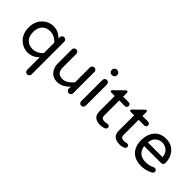

<svg xmlns="http://www.w3.org/2000/svg" viewBox="50 -1614 2742 2742"><g transform="rotate(45 1421.5 -242.5)"><path d="M303 -435Q229 -435 184 -388Q139 -341 139 -255Q139 -169 184 -122Q229 -75 303 -75Q393 -75 461 -150V-360Q393 -435 303 -435ZM290 10Q193 10 120.5 -62Q48 -134 48 -255Q48 -376 120.5 -448Q193 -520 290 -520Q388 -520 461 -444V-470Q461 -489 474.5 -502Q488 -515 507 -515Q526 -515 539 -502Q552 -489 552 -470V189Q552 208 539 221.5Q526 235 507 235Q488 235 474.5 221.5Q461 208 461 189V-66Q388 10 290 10Z M885 10Q802 10 754 -46Q706 -102 706 -186V-470Q706 -489 719.5 -502Q733 -515 752 -515Q771 -515 784 -502Q797 -489 797 -470V-196Q797 -74 907 -74Q994 -74 1071 -170V-470Q1071 -489 1084.5 -502Q1098 -515 1117 -515Q1136 -515 1149 -502Q1162 -489 1162 -470V-41Q1162 -22 1149 -8.5Q1136 5 1117 5Q1098 5 1084.5 -8.5Q1071 -22 1071 -41V-82Q987 10 885 10Z M1369 -515Q1389 -515 1402 -501.5Q1415 -488 1415 -469V-40Q1415 -21 1401.5 -8Q1388 5 1369 5Q1350 5 1337 -8Q1324 -21 1324 -40V-469Q1324 -488 1337 -501.5Q1350 -515 1369 -515ZM1424 -669V-665Q1424 -644 1409 -629Q1394 -614 1373 -614H1367Q1346 -614 1331 -629Q1316 -644 1316 -665V-669Q1316 -690 1331 -705Q1346 -720 1367 -720H1373Q1394 -720 1409 -705Q1424 -690 1424 -669Z M1826 -79Q1840 -79 1851 -68.5Q1862 -58 1862 -43Q1862 -20 1839 -8Q1800 10 1756 10Q1610 10 1610 -122V-432H1539Q1520 -432 1520 -451Q1520 -461 1529 -468L1665 -601Q1674 -610 1682 -610Q1690 -610 1695.5 -604Q1701 -598 1701 -590V-510H1814Q1830 -510 1841.5 -499Q1853 -488 1853 -471Q1853 -454 1841.5 -443Q1830 -432 1814 -432H1701V-130Q1701 -109 1707 -96Q1713 -83 1724.5 -78Q1736 -73 1744.5 -71.5Q1753 -70 1766 -70Q1784 -70 1801.5 -74.5Q1819 -79 1826 -79Z M2217 -79Q2231 -79 2242 -68.5Q2253 -58 2253 -43Q2253 -20 2230 -8Q2191 10 2147 10Q2001 10 2001 -122V-432H1930Q1911 -432 1911 -451Q1911 -461 1920 -468L2056 -601Q2065 -610 2073 -610Q2081 -610 2086.5 -604Q2092 -598 2092 -590V-510H2205Q2221 -510 2232.5 -499Q2244 -488 2244 -471Q2244 -454 2232.5 -443Q2221 -432 2205 -432H2092V-130Q2092 -109 2098 -96Q2104 -83 2115.5 -78Q2127 -73 2135.5 -71.5Q2144 -70 2157 -70Q2175 -70 2192.5 -74.5Q2210 -79 2217 -79Z M2414 -297H2709Q2705 -369 2660.5 -406Q2616 -443 2561 -443Q2506 -443 2462 -406Q2418 -369 2414 -297ZM2742 -110Q2758 -110 2770 -99Q2782 -88 2782 -71Q2782 -49 2756 -34Q2679 10 2581 10Q2459 10 2390.5 -59.5Q2322 -129 2322 -255Q2322 -366 2383 -443Q2444 -520 2561 -520Q2672 -520 2735.5 -446.5Q2799 -373 2799 -268Q2799 -249 2786.5 -236Q2774 -223 2753 -223H2414Q2422 -153 2466 -114Q2510 -75 2589 -75Q2664 -75 2724 -106Q2732 -110 2742 -110Z"/></g></svg>

Font: VarelaRound
Style: Regular
Weight: 400
Designer: Joe Prince, Avraham Cornfeld
Foundry: Joe Prince, Avraham Cornfeld
Version: Version 2.000;PS 002.000;hotconv 1.0.88;makeotf.lib2.5.64775